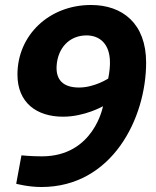

<svg xmlns="http://www.w3.org/2000/svg" viewBox="-20 -737 626 770"><path d="M393 -311C393 -311 357 -110 148 -110C104 -110 66 -114 66 -114L45 0C45 0 93 13 146 13C430 13 566 -263 566 -486C566 -643 471 -717 345 -717C177 -717 50 -596 50 -438C50 -325 127 -269 233 -269C320 -269 393 -311 393 -311ZM414 -422C414 -422 359 -386 297 -386C233 -386 204 -417 207 -472C211 -543 257 -595 327 -595C379 -595 421 -562 421 -486C421 -473 420 -452 414 -422Z"/></svg>

Font: Bitter
Style: Bold Italic
Weight: 700
Designer: Sol Matas
Foundry: Sol Matas
Version: Version 1.002